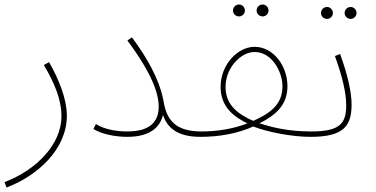

<svg xmlns="http://www.w3.org/2000/svg" viewBox="-25 -603 1669 853"><path d="M4 230C142 178 272 60 272 -89C272 -161 239 -246 193 -327L170 -314C216 -236 248 -162 248 -86C248 37 138 152 -5 206Z M540 -19C500 -19 441 -26 401 -52L390 -30C426 -7 488 5 541 5C645 5 687 -41 699 -92C720 -31 768 5 866 5C874 5 880 -2 880 -8C880 -14 877 -19 869 -19C757 -19 716 -68 702 -151C692 -210 661 -303 561 -437L541 -423C654 -271 680 -184 680 -130C680 -63 643 -19 540 -19Z M1142 -530C1156 -530 1168 -542 1168 -556C1168 -571 1156 -583 1142 -583C1127 -583 1115 -571 1115 -556C1115 -542 1127 -530 1142 -530ZM1037 -530C1051 -530 1063 -542 1063 -556C1063 -571 1051 -583 1037 -583C1022 -583 1010 -571 1010 -556C1010 -542 1022 -530 1037 -530Z M866 5C949 5 1032 -10 1100 -41C1167 -15 1275 5 1355 5C1363 5 1369 -2 1369 -8C1369 -14 1366 -19 1358 -19C1246 -19 1173 -41 1128 -55C1202 -93 1252 -137 1252 -220C1252 -311 1189 -395 1106 -395C1031 -395 955 -316 955 -217C955 -122 1023 -80 1074 -55C1014 -31 941 -19 870 -19ZM977 -217C977 -302 1045 -372 1106 -372C1185 -372 1230 -281 1230 -220C1230 -140 1177 -100 1100 -66C1037 -94 977 -133 977 -217Z M1533 -519C1547 -519 1559 -531 1559 -545C1559 -560 1547 -572 1533 -572C1518 -572 1506 -560 1506 -545C1506 -531 1518 -519 1533 -519ZM1428 -519C1442 -519 1454 -531 1454 -545C1454 -560 1442 -572 1428 -572C1413 -572 1401 -560 1401 -545C1401 -531 1413 -519 1428 -519Z M1355 5C1504 5 1537 -45 1537 -140C1537 -194 1518 -276 1486 -363L1463 -354C1496 -262 1513 -192 1513 -135C1513 -57 1488 -19 1359 -19Z"/></svg>

Font: Noto Sans Arabic Thin
Style: Regular
Weight: 100
Designer: Monotype Design Team, Nadine Chahine, Nizar Qandah and Khaled Hosny
Foundry: Monotype Imaging Inc.
Version: Version 2.012